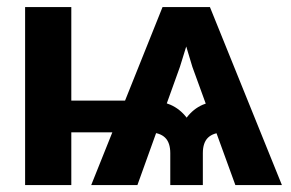

<svg xmlns="http://www.w3.org/2000/svg" viewBox="-20 -536 843 556"><path d="M661.6 0 537.1 -342.3 484.9 -515.6H587.9L796.4 0ZM52.7 0V-515.6H186.5V0ZM113.3 -152.8V-244.6H375.5V-152.8ZM473.1 0V-92.3Q473.1 -123 458 -137.5Q442.9 -151.9 415 -152.3V-244.6Q445.8 -244.6 473.4 -232.7Q501 -220.7 520.5 -195.3Q539.6 -220.7 567.1 -232.7Q594.7 -244.6 626 -244.6V-152.3Q597.7 -151.9 582.5 -137.5Q567.4 -123 567.4 -92.3V0ZM244.1 0 450.7 -515.6H554.7L501 -342.3L377.9 0Z"/></svg>

Font: Inter Cardless Display
Style: Bold
Weight: 700
Designer: Rasmus Andersson
Foundry: rsms
Version: Version 4.001;git-9221beed3